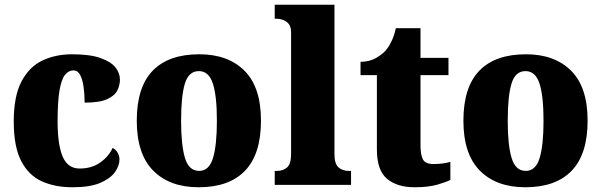

<svg xmlns="http://www.w3.org/2000/svg" viewBox="-20 -780 2538 810"><path d="M286 10Q211 10 155.5 -15.5Q100 -41 69 -101.5Q38 -162 38 -267Q38 -375 71 -437Q104 -499 159.5 -525Q215 -551 284 -551Q360 -551 404.5 -535Q449 -519 467.5 -495Q486 -471 486 -444Q486 -423 476 -400.5Q466 -378 434 -362.5Q402 -347 337 -347Q337 -383 332.5 -414Q328 -445 318 -464Q308 -483 290 -483Q269 -483 254 -464Q239 -445 231 -398Q223 -351 223 -268Q223 -169 244.5 -119Q266 -69 316 -69Q367 -69 403 -94.5Q439 -120 455 -156Q469 -149 476.5 -135.5Q484 -122 484 -107Q484 -81 465 -54Q446 -27 403 -8.5Q360 10 286 10Z M818 10Q696 10 626.5 -60Q557 -130 557 -271Q557 -412 624 -481.5Q691 -551 821 -551Q942 -551 1011.5 -481.5Q1081 -412 1081 -271Q1081 -130 1014 -60Q947 10 818 10ZM820 -59Q862 -59 878.5 -113Q895 -167 895 -271Q895 -375 878 -427.5Q861 -480 819 -480Q776 -480 760 -427.5Q744 -375 744 -271Q744 -167 760.5 -113Q777 -59 820 -59Z M1139 0V-59H1149Q1175 -59 1191.5 -74Q1208 -89 1208 -130V-644Q1208 -669 1196.5 -681Q1185 -693 1171 -697Q1157 -701 1149 -701H1139V-760H1391V-130Q1391 -89 1408 -74Q1425 -59 1451 -59H1461V0Z M1728 10Q1656 10 1613 -25.5Q1570 -61 1570 -150V-463H1501V-519Q1541 -520 1567.5 -536Q1594 -552 1607 -567Q1620 -582 1631.5 -605.5Q1643 -629 1650 -661H1754V-536H1872V-463H1754V-167Q1754 -126 1764.5 -107Q1775 -88 1809 -88Q1848 -88 1880 -97V-21Q1863 -12 1825 -1Q1787 10 1728 10Z M2196 10Q2074 10 2004.5 -60Q1935 -130 1935 -271Q1935 -412 2002 -481.5Q2069 -551 2199 -551Q2320 -551 2389.5 -481.5Q2459 -412 2459 -271Q2459 -130 2392 -60Q2325 10 2196 10ZM2198 -59Q2240 -59 2256.5 -113Q2273 -167 2273 -271Q2273 -375 2256 -427.5Q2239 -480 2197 -480Q2154 -480 2138 -427.5Q2122 -375 2122 -271Q2122 -167 2138.5 -113Q2155 -59 2198 -59Z"/></svg>

Font: Noto Serif Myanmar SemiCondensed Black
Style: Regular
Weight: 900
Width: 4
Designer: Ben Mitchell and the Monotype Design Team
Foundry: Monotype Imaging Inc.
Version: Version 2.106; ttfautohint (v1.8.4.7-5d5b)